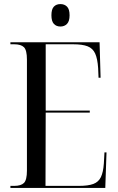

<svg xmlns="http://www.w3.org/2000/svg" viewBox="-20 -921 576 941"><path d="M31 0V-10H50Q83 -10 97.5 -24.5Q112 -39 112 -85V-629Q112 -675 97.5 -689.5Q83 -704 50 -704H31V-714H468L473 -540H463L461 -587Q458 -633 446.5 -658.5Q435 -684 409.5 -694Q384 -704 339 -704H204V-379H420V-369H204L203 -10H367Q412 -10 437.5 -19.5Q463 -29 474.5 -53Q486 -77 489 -120L492 -174H502L496 0ZM276 -791Q256 -791 244 -804Q232 -817 232 -846Q232 -876 244 -888.5Q256 -901 276 -901Q296 -901 308.5 -888.5Q321 -876 321 -846Q321 -817 308.5 -804Q296 -791 276 -791Z"/></svg>

Font: Noto Serif Display Condensed
Style: Regular
Weight: 400
Width: 3
Designer: Monotype Design Team
Foundry: Monotype Imaging Inc.
Version: Version 2.009